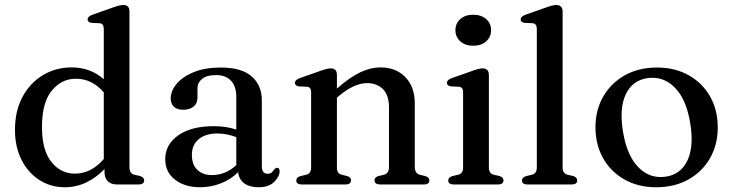

<svg xmlns="http://www.w3.org/2000/svg" viewBox="-20 -758 3011 789"><path d="M41.5 -224Q41.5 -303 72.8 -360.5Q104 -418 156.8 -449.5Q209.5 -481 274.5 -481Q351.5 -481 406.5 -432.5V-639.5Q406.5 -660.5 390 -662.5L356 -664Q340 -666.5 340 -678.5Q340 -690 360 -697.5L442 -726.5Q472.5 -737.5 486.5 -737.5Q512 -737.5 512 -711V-70Q512 -45 532.5 -40L554.5 -35Q572.5 -29.5 572.5 -17Q572.5 0 549.5 0H460Q436.5 0 423 -13.2Q409.5 -26.5 409.5 -51V-63.5Q375 -27.5 334 -8Q293 11.5 246.5 11.5Q187.5 11.5 141 -18.8Q94.5 -49 68 -102Q41.5 -155 41.5 -224ZM152.5 -236Q152.5 -141 191 -92.8Q229.5 -44.5 288 -44.5Q354.5 -44.5 406.5 -104.5V-378.5Q358 -434.5 292 -434.5Q232.5 -434.5 192.5 -385.2Q152.5 -336 152.5 -236Z M659 -104Q659 -163.5 712 -201.5Q765 -239.5 859.5 -239.5Q886 -239.5 909 -235.8Q932 -232 951 -225.5V-360.5Q951 -403.5 929.2 -426.5Q907.5 -449.5 867.5 -449.5Q829.5 -449.5 810.5 -433.8Q791.5 -418 791.5 -396.5V-357Q791.5 -333 775.5 -320Q759.5 -307 732 -307Q707.5 -307 694.5 -319.5Q681.5 -332 681.5 -353.5Q681.5 -384.5 705.8 -413.5Q730 -442.5 776 -461.5Q822 -480.5 887.5 -480.5Q973 -480.5 1014.5 -443.8Q1056 -407 1056 -345.5V-75Q1056 -44 1079.5 -44Q1092 -44 1097.2 -49.8Q1102.5 -55.5 1106.5 -61Q1112.5 -68.5 1118.5 -68.5Q1129 -68.5 1129 -54.5Q1129 -33 1107 -10.8Q1085 11.5 1042.5 11.5Q1006.5 11.5 984.2 -4.2Q962 -20 958.5 -50.5Q928.5 -20.5 887.5 -4.5Q846.5 11.5 802.5 11.5Q739 11.5 699 -19.8Q659 -51 659 -104ZM768.5 -121.5Q768.5 -81 791.2 -59.8Q814 -38.5 849.5 -38.5Q907.5 -38.5 951 -79.5V-194.5Q933.5 -201 914.5 -205.2Q895.5 -209.5 874 -209.5Q824.5 -209.5 796.5 -186Q768.5 -162.5 768.5 -121.5Z M1364.5 -450.5V-394Q1419.5 -442 1461.8 -461.5Q1504 -481 1543.5 -481Q1607 -481 1645.8 -441Q1684.5 -401 1684.5 -333V-71.5Q1684.5 -45 1706.5 -39.5L1727.5 -34.5Q1744.5 -29 1744.5 -17Q1744.5 0 1722 0H1542.5Q1519 0 1519 -17.5Q1519 -29.5 1535 -34.5L1558 -40Q1578.5 -45 1578.5 -71.5V-316.5Q1578.5 -366.5 1553.8 -391.5Q1529 -416.5 1488 -416.5Q1463 -416.5 1433.8 -403.5Q1404.5 -390.5 1371.5 -362.5L1364.5 -356.5V-70Q1364.5 -56 1369.5 -49.2Q1374.5 -42.5 1384.5 -40L1406.5 -34.5Q1422.5 -29.5 1422.5 -17.5Q1422.5 0 1399 0H1220Q1197.5 0 1197.5 -17Q1197.5 -29 1215 -34.5L1238.5 -40Q1258.5 -45 1258.5 -69.5V-379Q1258.5 -400 1242 -401.5L1208.5 -403Q1192 -405.5 1192 -417.5Q1192 -429.5 1212 -437L1294.5 -466Q1324.5 -477 1338.5 -477Q1364.5 -477 1364.5 -450.5Z M1924.5 -570Q1892 -570 1871.8 -588Q1851.5 -606 1851.5 -634Q1851.5 -662 1871.8 -679.8Q1892 -697.5 1924.5 -697.5Q1957.5 -697.5 1977.8 -679.8Q1998 -662 1998 -634Q1998 -606 1977.8 -588Q1957.5 -570 1924.5 -570ZM1989 -450.5V-70Q1989 -45 2009 -40L2031.5 -35Q2049 -29.5 2049 -17Q2049 0 2026 0H1844.5Q1822 0 1822 -17Q1822 -29 1839.5 -34.5L1863 -40Q1883 -45 1883 -69.5V-379Q1883 -400 1866.5 -401.5L1833 -403Q1816.5 -405.5 1816.5 -417.5Q1816.5 -429.5 1836.5 -437L1919 -466Q1948.5 -477 1962 -477Q1989 -477 1989 -450.5Z M2292 -711V-70Q2292 -45 2312 -40L2334.5 -35Q2352 -29.5 2352 -17Q2352 0 2329 0H2147.5Q2125 0 2125 -17Q2125 -29 2142.5 -34.5L2166 -40Q2186 -45 2186 -69.5V-639.5Q2186 -660.5 2169.5 -662.5L2136 -664Q2119.5 -666.5 2119.5 -678.5Q2119.5 -690 2139.5 -697.5L2222 -726.5Q2251.5 -737.5 2265 -737.5Q2292 -737.5 2292 -711Z M2680 -480.5Q2753.5 -480.5 2809.8 -449Q2866 -417.5 2897.8 -362Q2929.5 -306.5 2929.5 -234Q2929.5 -163 2897.5 -107.5Q2865.5 -52 2808.5 -20.2Q2751.5 11.5 2676.5 11.5Q2603 11.5 2546.8 -20Q2490.5 -51.5 2458.8 -107.2Q2427 -163 2427 -235Q2427 -306 2459 -361.5Q2491 -417 2548 -448.8Q2605 -480.5 2680 -480.5ZM2715.5 -32Q2778 -41 2805.2 -99.2Q2832.5 -157.5 2816 -254.5Q2799.5 -352 2752.2 -399Q2705 -446 2641 -437Q2578.5 -428 2551.2 -369.8Q2524 -311.5 2540.5 -214.5Q2557 -117 2604.2 -69.8Q2651.5 -22.5 2715.5 -32Z"/></svg>

Font: Fraunces 9pt S000
Style: Regular
Weight: 400
Version: Version 1.000; ttfautohint (v1.8.3)